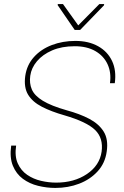

<svg xmlns="http://www.w3.org/2000/svg" viewBox="-20 -924 615 954"><path d="M368.7 -797.9 473.6 -903.8H497.6L496.6 -897.5L378.4 -775.4H351.1L266.6 -898.4L267.1 -903.8H293ZM301.3 -350.6Q234.4 -369.6 188 -393.6Q141.6 -417.5 119.6 -453.6Q97.7 -489.7 105.5 -546.9Q113.3 -601.1 148.2 -640.1Q183.1 -679.2 237.1 -700Q291 -720.7 354.5 -720.7Q420.4 -720.7 467.5 -694.3Q514.6 -668 536.9 -620.8Q559.1 -573.7 550.3 -510.7H526.4Q533.7 -563.5 514.4 -605Q495.1 -646.5 453.4 -670.4Q411.6 -694.3 351.1 -694.3Q287.1 -694.3 239.5 -673.8Q191.9 -653.3 163.8 -619.9Q135.7 -586.4 130.4 -547.9Q125 -510.3 138.2 -479.5Q151.4 -448.7 192.9 -423.3Q234.4 -397.9 311.5 -376Q376.5 -358.4 424.1 -333.3Q471.7 -308.1 495.4 -269.8Q519 -231.4 510.3 -171.4Q502.4 -113.3 465.3 -72.8Q428.2 -32.2 373.3 -11.2Q318.4 9.8 254.9 9.8Q211.9 9.8 169.2 -0.7Q126.5 -11.2 93.5 -35.6Q60.5 -60.1 43.9 -100.6Q27.3 -141.1 35.6 -200.7H60.1Q52.2 -147.5 68.4 -111.8Q84.5 -76.2 115.2 -55.2Q146 -34.2 184.1 -25.4Q222.2 -16.6 258.8 -16.6Q348.6 -16.6 411.9 -59.3Q475.1 -102.1 484.9 -170.4Q494.1 -237.8 452.4 -278.3Q410.6 -318.8 301.3 -350.6Z"/></svg>

Font: Robert Sans Thin
Style: Italic
Weight: 100
Italic angle: -8°
Designer: Christian Robertson (extended by Adam Twardoch)
Foundry: Google
Version: Version 12.135;April 2, 2019;FontCreator 11.5.0.2425 64-bit;